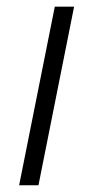

<svg xmlns="http://www.w3.org/2000/svg" viewBox="-20 -548 254 568"><path d="M93.8 0H36.6L142.1 -528.3H199.2Z"/></svg>

Font: Franko
Style: Light Italic
Weight: 300
Designer: Google
Version: Version 1.200310; 2013